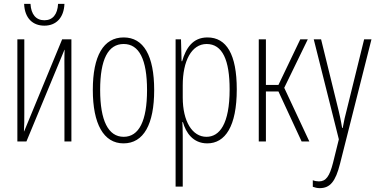

<svg xmlns="http://www.w3.org/2000/svg" viewBox="-20 -733 1950 995"><path d="M210 -600C271 -600 311 -641 314 -713H281C278 -658 253 -628 210 -628C167 -628 141 -658 138 -713H105C108 -637 151 -600 210 -600ZM70 0H117L314 -475H315C313 -439 314 -401 314 -365V0H350V-529H302L105 -52H104C106 -82 106 -115 106 -147V-529H70Z M620 10C725 10 779 -90 779 -266C779 -445 724 -539 621 -539C516 -539 461 -443 461 -267C461 -91 517 10 620 10ZM621 -24C541 -24 499 -108 499 -267C499 -425 540 -505 621 -505C701 -505 742 -425 742 -266C742 -106 700 -24 621 -24Z M890 234H927V-29C927 -59 926 -85 925 -100H928C943 -46 980 10 1054 10C1147 10 1207 -78 1207 -270C1207 -451 1154 -539 1055 -539C978 -539 943 -482 924 -416H921L918 -529H890ZM1050 -24C977 -24 927 -103 927 -228V-291C927 -416 972 -505 1051 -505C1133 -505 1170 -421 1170 -270C1170 -89 1117 -24 1050 -24Z M1321 0H1358V-259H1423L1543 0H1583L1453 -278L1575 -529H1536L1423 -293H1358V-529H1321Z M1637 242C1691 242 1719 207 1742 116L1905 -529H1867L1776 -160C1769 -134 1763 -109 1756 -70H1753C1749 -89 1749 -100 1735 -159L1644 -529H1606L1736 -11L1706 110C1688 181 1669 207 1633 207C1622 207 1611 205 1601 201V235C1612 239 1624 242 1637 242Z"/></svg>

Font: Noto Sans ExtraCondensed ExtraLight
Style: Regular
Weight: 200
Width: 2
Designer: Monotype Design Team
Foundry: Monotype Imaging Inc.
Version: Version 2.013